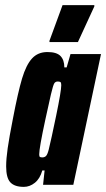

<svg xmlns="http://www.w3.org/2000/svg" viewBox="-20 -721 414 749"><path d="M4 -72Q4 -101 10 -143Q16 -185 30 -256Q50 -361 66 -414.5Q82 -468 105 -493Q128 -518 165 -518Q201 -518 216 -502.5Q231 -487 231 -458H240L255 -510H374L266 0H148L154 -56H145Q136 -24 116 -8Q96 8 73 8Q37 8 20.5 -9.5Q4 -27 4 -72ZM170 -137Q179 -173 199 -269.5Q219 -366 219 -389Q219 -399 215.5 -401Q212 -403 205 -403Q196 -403 191.5 -395.5Q187 -388 178.5 -352Q170 -316 157 -255Q133 -144 133 -119Q133 -111 135.5 -109Q138 -107 145 -107Q154 -107 159.5 -112.5Q165 -118 170 -137ZM173 -557V-562L224 -701H348V-696L284 -557Z"/></svg>

Font: Saira Ultra Condensed Black
Style: Italic
Weight: 900
Width: 1
Italic angle: -12°
Designer: Hector Gatti with collaboration of the Omnibus-Type team
Foundry: Omnibus-Type
Version: Version 1.001; ttfautohint (v1.8)